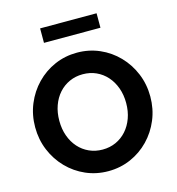

<svg xmlns="http://www.w3.org/2000/svg" viewBox="-149 -1197 1234 1340"><g transform="rotate(-15 468.0 -527.0)"><path d="M468.5 16Q382 16 306.5 -17Q231 -50 174 -108.8Q117 -167.5 84.8 -245.2Q52.5 -323 52.5 -412Q52.5 -501 84.8 -578.8Q117 -656.5 174 -715.2Q231 -774 306.5 -807Q382 -840 468.5 -840Q555 -840 630.5 -807Q706 -774 763 -715.2Q820 -656.5 852.2 -578.8Q884.5 -501 884.5 -412Q884.5 -323 852.2 -245.2Q820 -167.5 763 -108.8Q706 -50 630.5 -17Q555 16 468.5 16ZM468 -140Q521 -140 565 -160Q609 -180 641.5 -216.5Q674 -253 692 -302.8Q710 -352.5 710 -412Q710 -471.5 692 -521.2Q674 -571 641.5 -607.5Q609 -644 565 -664Q521 -684 468 -684Q416 -684 371.8 -664Q327.5 -644 295 -607.5Q262.5 -571 244.8 -521.2Q227 -471.5 227 -412Q227 -352.5 244.8 -302.8Q262.5 -253 295 -216.5Q327.5 -180 371.8 -160Q416 -140 468 -140ZM264.5 -965.5V-1070H672.5V-965.5Z"/></g></svg>

Font: Spartan Thin
Style: Bold
Weight: 700
Version: Version 1.004